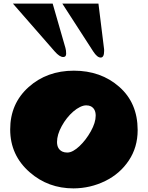

<svg xmlns="http://www.w3.org/2000/svg" viewBox="-20 -1019 815 1057"><path d="M328.1 -705.1Q308.1 -705.1 281.2 -735.8L51.3 -999H270L340.3 -754.9Q344.2 -741.7 344.2 -723.4Q344.2 -705.1 328.1 -705.1ZM553.2 -737.8Q553.2 -702.1 534.2 -702.1Q515.1 -702.1 493.2 -735.8L323.2 -999H522L552.2 -754.9Q553.2 -750.5 553.2 -746.1ZM384.8 18.1Q245.1 18.1 144 -70.3Q36.1 -164.1 36.1 -306.4Q36.1 -448.7 137.2 -539.3Q238.3 -629.9 386.7 -629.9Q535.2 -629.9 636.2 -541.3Q737.3 -452.6 737.8 -304.2Q737.8 -303.2 737.8 -302.2Q737.8 -208.5 689.2 -135.5Q640.6 -62.5 559.1 -22.5Q477.5 17.6 384.8 18.1ZM479.5 -434.1Q469.7 -439 454.3 -439Q439 -439 420.4 -429.9Q401.9 -420.9 383.8 -405.3Q345.7 -372.1 319.8 -324.7Q293.9 -277.3 293.9 -237.5Q293.9 -197.8 324.2 -184.1Q335 -179.2 350.6 -179.2Q366.2 -179.2 383.3 -188.7Q400.4 -198.2 417.5 -214.4Q453.1 -248 480 -296.1Q506.8 -344.2 506.8 -382.3Q506.8 -420.4 479.5 -434.1Z"/></svg>

Font: Fz Rammetto One
Style: Regular
Weight: 400
Designer: Vernon Adams
Foundry: Vernon Adams
Version: Vit hóa bi c Thuy @ FontZin.Com